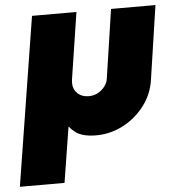

<svg xmlns="http://www.w3.org/2000/svg" viewBox="-82 -566 751 818"><g transform="rotate(-5 293.5 -157.5)"><path d="M-30 203 85 -518H275L232 -239Q231 -235 230.5 -228Q230 -221 230 -218Q230 -191 248.5 -173.5Q267 -156 296 -156Q319 -156 336.5 -166Q354 -176 365.5 -191.5Q377 -207 379 -223L423 -518H613L566 -202Q557 -140 519 -91Q481 -42 427 -14.5Q373 13 313 13Q255 13 225 -9.5Q195 -32 182 -65L209 -98L161 203Z"/></g></svg>

Font: MuseoModerno Thin Black
Style: Italic
Weight: 900
Italic angle: -9°
Version: Version 1.003